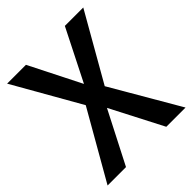

<svg xmlns="http://www.w3.org/2000/svg" viewBox="-198 -832 954 954"><g transform="rotate(-45 279.0 -355.5)"><path d="M142.1 -710.9 278.8 -439.9 415.5 -710.9H544.9L343.8 -358.9L552.7 0H417.5L275.4 -274.9L134.3 0H4.9L210.4 -358.9L9.8 -710.9Z"/></g></svg>

Font: Ufes Sans Medium
Style: Regular
Weight: 500
Designer: Ricardo Esteves & Filipe Motta
Foundry: ProDesignUfes - Ricardo Esteves, Filipe Motta (This is a derivative work, based on Roboto family, by Christian Robertson
Version: Version 2.0